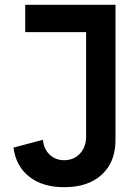

<svg xmlns="http://www.w3.org/2000/svg" viewBox="-20 -770 569 800"><path d="M461.2 -750V-186.2Q461.2 -95 404.4 -42.5Q347.5 10 247.5 10Q157.5 10 101.9 -33.8Q46.2 -77.5 36.2 -155L158.8 -187.5Q162.5 -148.8 186.9 -125.6Q211.2 -102.5 247.5 -102.5Q287.5 -102.5 313.1 -130Q338.8 -157.5 338.8 -201.2V-636.2H85V-750Z"/></svg>

Font: Now Medium
Style: Regular
Weight: 500
Designer: Alfredo Marco Pradil
Foundry: Alfredo Marco Pradil
Version: Version 1.002;PS 001.002;hotconv 1.0.88;makeotf.lib2.5.64775